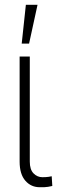

<svg xmlns="http://www.w3.org/2000/svg" viewBox="-20 -785 241 812"><path d="M63 -545.9H106V-101.6Q106 -67.9 121.8 -51.8Q137.7 -35.6 159.2 -35.6Q174.3 -35.6 185.1 -37.1Q195.8 -38.6 198.7 -39.6L201.2 1.5Q196.8 2.9 183.3 5.1Q169.9 7.3 149.4 6.8Q111.8 7.3 87.4 -20.5Q63 -48.3 63 -101.6ZM71.8 -600.6 89.4 -764.6H138.7L103 -600.6Z"/></svg>

Font: Inter Display Extra Light
Style: Regular
Weight: 200
Designer: Rasmus Andersson
Foundry: rsms
Version: Version 4.000;git-4fc901f